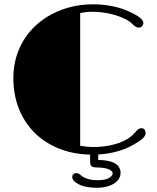

<svg xmlns="http://www.w3.org/2000/svg" viewBox="-20 -720 741 905"><path d="M320.3 113.8Q320.3 106.9 325.2 101.6Q330.1 96.2 339.8 96.2Q348.1 96.2 353.3 99.9Q358.4 103.5 365.2 109.4Q371.1 114.3 379.4 117.9Q387.7 121.6 397.7 124.3Q407.7 127 418.5 128.2Q429.2 129.4 439.9 129.4Q476.1 129.4 493.7 118.9Q511.2 108.4 511.2 97.2Q511.2 86.4 492.9 78.1Q474.6 69.8 435.5 69.3Q418.5 68.8 411.6 63.5Q404.8 58.1 404.8 42.5V8.8Q322.3 6.8 255.4 -20.8Q188.5 -48.3 141.4 -95.9Q94.2 -143.6 68.6 -208.7Q43 -273.9 43 -351.6Q43 -428.2 71.8 -492.4Q100.6 -556.6 151.4 -602.5Q202.1 -648.4 271.2 -674.1Q340.3 -699.7 421.4 -699.7Q442.4 -699.7 464.4 -697.5Q486.3 -695.3 507.6 -691.2Q528.8 -687 547.9 -681.2Q566.9 -675.3 582 -668.5Q624 -649.9 639.9 -636.2Q655.8 -622.6 655.8 -612.8Q655.8 -603.5 649.7 -596.7Q643.6 -589.8 633.8 -589.8Q628.4 -589.8 621.3 -593Q614.3 -596.2 607.4 -603.5Q594.7 -617.7 573 -628.9Q551.3 -640.1 525.4 -648.2Q499.5 -656.2 471.4 -660.4Q443.4 -664.6 418 -664.6Q400.9 -664.6 386.5 -663.1Q372.1 -661.6 357.9 -658.7V-32.7Q375 -29.8 391.6 -28.3Q408.2 -26.9 419.9 -26.9Q444.8 -26.9 472.2 -30.3Q499.5 -33.7 525.9 -41.5Q552.2 -49.3 575.4 -62Q598.6 -74.7 614.7 -93.3Q625.5 -106 631.8 -110.8Q638.2 -115.7 646.5 -115.7Q656.7 -115.7 661.6 -108.9Q666.5 -102.1 666.5 -93.3Q666.5 -85 659.9 -75.4Q653.3 -65.9 634.3 -53.2Q609.9 -37.6 587.4 -26.6Q564.9 -15.6 541.5 -8.8Q518.6 -2 493.4 2.4Q468.3 6.8 442.9 8.3V33.7Q471.2 34.2 491.5 38.8Q511.7 43.5 524.2 51.5Q536.6 59.6 542.5 70.6Q548.3 81.5 548.3 94.7Q548.3 108.9 541 121.6Q533.7 134.3 519.5 143.8Q505.4 153.3 484.6 159.2Q463.9 165 437 165Q419.9 165 401.1 162.8Q382.3 160.6 370.6 156.7Q348.6 149.4 334.5 138.2Q320.3 127 320.3 113.8Z"/></svg>

Font: Limelight
Style: Regular
Weight: 400
Designer: Nicole Fally with help from Eben Sorkin
Foundry: Nicole Fally with help from Eben Sorkin
Version: Version 1.002